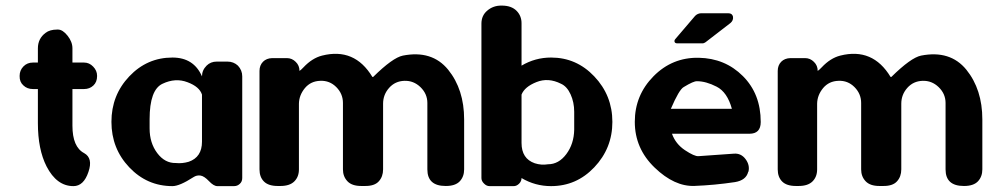

<svg xmlns="http://www.w3.org/2000/svg" viewBox="-20 -649 3463 673"><path d="M233.9 -208.5Q233.9 -133.8 274.9 -112.3Q306.6 -94.7 290 -46.4Q273.4 3.4 237.3 3.4Q178.7 3.4 143.1 -65.9Q112.8 -125.5 112.8 -217.3Q112.8 -217.3 112.8 -336.9H95.2Q75.2 -336.9 62 -349.6Q48.3 -361.8 48.8 -382.3Q48.8 -382.3 48.8 -383.3Q48.8 -402.3 62 -416Q75.2 -429.7 95.2 -429.7Q95.2 -429.7 112.8 -429.7V-479.5Q112.8 -513.7 139.6 -533.7Q154.3 -545.4 181.2 -545.4Q181.2 -545.4 183.1 -545.4Q199.7 -545.4 216.8 -523.9Q233.9 -502.4 233.9 -479.5Q233.9 -479.5 233.9 -429.7H274.9Q293 -429.7 306.6 -415.5Q320.3 -401.4 320.3 -383.3Q320.3 -383.3 320.3 -382.3Q320.3 -361.3 307.1 -349.1Q293.9 -336.9 274.9 -336.9Q274.9 -336.9 233.9 -336.9Z M504.4 -231Q504.4 -231 504.4 -198.7Q504.4 -147.9 531.2 -112.3Q558.1 -76.7 596.2 -77.6Q618.7 -75.2 641.6 -82Q688 -98.1 688 -152.3Q688 -152.3 688 -317.4Q679.2 -345.2 637.2 -360.8Q595.2 -377 549.8 -355.5Q504.4 -334.5 504.4 -231ZM433.1 -62.5Q370.6 -128.4 370.6 -221.9Q370.6 -315.4 433.1 -381.3Q495.6 -447.3 584.5 -447.3Q659.2 -447.3 688 -381.3Q688 -402.8 704.1 -418.9Q718.3 -433.1 739.7 -433.1Q739.7 -433.1 777.3 -433.1Q798.8 -433.1 814 -418.9Q829.1 -402.8 829.1 -381.3Q829.1 -381.3 829.1 -24.9Q829.1 -12.2 820.3 -4.4Q812 3.4 800.3 3.4Q800.3 3.4 741.7 3.4Q729 3.4 712.4 -14.2Q695.8 -31.7 682.6 -33.7Q669.4 -35.6 657.7 -27.8Q609.4 3.4 584.5 3.4Q495.6 3.4 433.1 -62.5Z M1606.9 -230.5Q1606.9 -230.5 1606.9 -55.2Q1606.9 -29.8 1591.3 -13.2Q1575.7 2.9 1543 2.9Q1543 2.9 1542 2.9Q1478 2.9 1478 -55.2Q1478 -55.2 1478 -288.1Q1478 -320.3 1453.6 -343.8Q1429.7 -366.7 1397.5 -365.7Q1365.2 -364.7 1344.2 -341.3Q1322.8 -317.4 1322.8 -285.6Q1322.8 -285.6 1322.8 -55.2Q1322.8 -29.8 1307.6 -13.2Q1292.5 3.4 1258.8 2.9Q1258.8 2.9 1246.1 2.9Q1213.4 2.9 1197.8 -13.7Q1182.1 -30.3 1182.1 -55.2Q1182.1 -55.2 1182.1 -288.1Q1182.1 -320.3 1158.7 -343.8Q1135.3 -367.2 1102.5 -365.7Q1069.3 -364.7 1048.8 -340.3Q1028.3 -315.4 1027.8 -285.6Q1027.8 -285.6 1027.8 -55.2Q1027.8 -29.3 1011.7 -13.2Q995.6 2.9 962.9 2.9Q962.9 2.9 953.6 2.9Q920.9 2.9 905.3 -12.7Q889.6 -28.3 889.6 -55.2Q889.6 -55.2 889.6 -400.4Q889.6 -419.9 901.9 -432.6Q914.1 -444.8 934.1 -445.3Q934.1 -445.3 985.8 -445.3Q1003.4 -445.3 1016.6 -432.1Q1029.8 -419.4 1029.8 -400.4Q1035.2 -403.8 1043.9 -413.1Q1074.2 -445.3 1108.9 -454.1Q1222.7 -482.9 1285.2 -379.4Q1285.2 -379.4 1288.1 -379.4Q1356.4 -446.8 1392.1 -454.1Q1494.1 -474.1 1550.8 -404.8Q1606.9 -335.4 1606.9 -230.5Z M1992.7 -194.3Q1992.7 -194.3 1992.7 -257.3Q1992.7 -290.5 1980 -318.4Q1967.3 -346.2 1946.3 -355.5Q1901.9 -377.9 1860.4 -361.3Q1818.8 -344.7 1808.1 -317.4Q1808.1 -317.4 1808.1 -147.9Q1808.1 -92.8 1854.5 -76.7Q1877.4 -69.3 1900.9 -73.2Q1938.5 -73.2 1965.1 -108.9Q1991.7 -144.5 1992.7 -194.3ZM1808.1 -418.9Q1856 -447.3 1911.6 -447.3Q2000.5 -447.3 2063 -381.3Q2126.5 -314.5 2126.5 -221.7Q2126.5 -129.4 2063 -62.5Q2000.5 3.4 1911.6 3.4Q1856 3.4 1808.1 -24.9Q1808.1 -13.7 1799.3 -4.9Q1790 3.9 1779.8 3.4Q1779.8 3.4 1695.8 3.4Q1685.5 3.4 1676.8 -5.4Q1667.5 -14.2 1667.5 -24.9Q1667.5 -24.9 1667.5 -565.9Q1667.5 -594.7 1688 -611.8Q1708.5 -629.4 1736.8 -629.4Q1736.8 -629.4 1738.8 -629.4Q1772.9 -629.4 1791 -610.8Q1808.6 -592.8 1808.1 -565.9Q1808.1 -565.9 1808.1 -418.9Z M2416.5 -593.3Q2425.3 -602.1 2437 -602.5H2533.2Q2546.4 -602.5 2549.3 -590.8Q2551.3 -577.6 2540.5 -568.4L2453.1 -501Q2447.8 -497.6 2444.3 -497.1H2353.5Q2346.2 -497.1 2344.5 -502.4Q2342.8 -507.8 2348.1 -513.2ZM2423.3 -364.3Q2411.6 -365.2 2376.5 -343.8Q2360.4 -335 2331.5 -267.6Q2331.5 -267.6 2545.4 -267.6Q2529.3 -326.2 2491.9 -345.2Q2454.6 -364.3 2423.3 -364.3ZM2646.5 -221.7Q2646.5 -221.7 2646.5 -221.2Q2646.5 -180.2 2606.9 -180.2Q2606.9 -180.2 2335.4 -180.2Q2348.1 -144.5 2380.9 -122.6Q2414.1 -100.6 2428.2 -101.6Q2428.2 -101.6 2552.7 -110.4Q2577.6 -112.3 2593.3 -91.3Q2608.9 -70.3 2603.5 -47.4Q2603.5 -47.4 2602.5 -46.4Q2595.2 -17.1 2556.2 -10.7Q2484.9 0 2414.6 2.7Q2344.2 5.4 2274.7 -61.5Q2205.1 -128.4 2205.1 -221.9Q2205.1 -315.4 2270.8 -381.8Q2336.4 -448.2 2429 -446.5Q2521.5 -444.8 2584 -382.3Q2646.5 -319.8 2646.5 -221.7Z M3423.3 -230.5Q3423.3 -230.5 3423.3 -55.2Q3423.3 -29.8 3407.7 -13.2Q3392.1 2.9 3359.4 2.9Q3359.4 2.9 3358.4 2.9Q3294.4 2.9 3294.4 -55.2Q3294.4 -55.2 3294.4 -288.1Q3294.4 -320.3 3270 -343.8Q3246.1 -366.7 3213.9 -365.7Q3181.6 -364.7 3160.6 -341.3Q3139.2 -317.4 3139.2 -285.6Q3139.2 -285.6 3139.2 -55.2Q3139.2 -29.8 3124 -13.2Q3108.9 3.4 3075.2 2.9Q3075.2 2.9 3062.5 2.9Q3029.8 2.9 3014.2 -13.7Q2998.5 -30.3 2998.5 -55.2Q2998.5 -55.2 2998.5 -288.1Q2998.5 -320.3 2975.1 -343.8Q2951.7 -367.2 2918.9 -365.7Q2885.7 -364.7 2865.2 -340.3Q2844.7 -315.4 2844.2 -285.6Q2844.2 -285.6 2844.2 -55.2Q2844.2 -29.3 2828.1 -13.2Q2812 2.9 2779.3 2.9Q2779.3 2.9 2770 2.9Q2737.3 2.9 2721.7 -12.7Q2706.1 -28.3 2706.1 -55.2Q2706.1 -55.2 2706.1 -400.4Q2706.1 -419.9 2718.3 -432.6Q2730.5 -444.8 2750.5 -445.3Q2750.5 -445.3 2802.2 -445.3Q2819.8 -445.3 2833 -432.1Q2846.2 -419.4 2846.2 -400.4Q2851.6 -403.8 2860.4 -413.1Q2890.6 -445.3 2925.3 -454.1Q3039.1 -482.9 3101.6 -379.4Q3101.6 -379.4 3104.5 -379.4Q3172.9 -446.8 3208.5 -454.1Q3310.5 -474.1 3367.2 -404.8Q3423.3 -335.4 3423.3 -230.5Z"/></svg>

Font: Dyuthi
Style: Regular
Weight: 400
Designer: Hiran Venugopalan, Hussain K H and Suresh P for Sawthanthra Malayalam Computing (SMC)
Version: Version 3.0.0+20221109